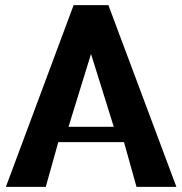

<svg xmlns="http://www.w3.org/2000/svg" viewBox="-20 -731 712 751"><path d="M3 0H159L208 -175H465L514 0H670L404 -711H268ZM248 -235 336 -520 425 -235Z"/></svg>

Font: Aerodynamic
Style: Regular
Weight: 500
Designer: Google
Version: Version 2.000980; 2014